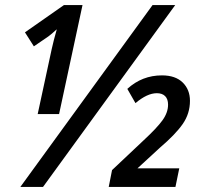

<svg xmlns="http://www.w3.org/2000/svg" viewBox="-20 -734 799 754"><path d="M579 -714H668L149 0H60ZM183 -541Q190 -573 203 -619Q180 -598 170 -591L113 -552L78 -607L231 -714H304L212 -286H128ZM420 -66 543 -182Q596 -231 618 -261.5Q640 -292 640 -323Q640 -345 628.5 -356.5Q617 -368 596 -368Q558 -368 512 -329L480 -385Q538 -438 616 -438Q669 -438 697.5 -410Q726 -382 726 -338Q726 -288 697.5 -247Q669 -206 608 -154L520 -73H684L669 0H407Z"/></svg>

Font: Noto Sans UI NarrowMedium
Style: Italic
Weight: 500
Width: 4
Italic angle: -12°
Designer: Monotype Design Team
Foundry: Monotype Imaging Inc.
Version: Version 1.001